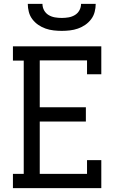

<svg xmlns="http://www.w3.org/2000/svg" viewBox="-20 -975 640 995"><path d="M47 0V-74H103V-661H47V-735H505V-590H431V-662H186V-419H425V-345H186V-74H431V-145H505V0ZM300 -815Q279 -815 257.5 -817.5Q236 -820 216 -827Q196 -834 178.5 -846Q161 -858 148 -875Q135 -892 129.5 -913Q124 -934 124 -955H200Q200 -937 208.5 -921.5Q217 -906 232 -897Q247 -888 264.5 -885Q282 -882 300 -882Q318 -882 335.5 -885Q353 -888 368 -897Q383 -906 391.5 -921.5Q400 -937 400 -955H476Q476 -934 470.5 -913Q465 -892 452 -875Q439 -858 421.5 -846Q404 -834 384 -827Q364 -820 342.5 -817.5Q321 -815 300 -815Z"/></svg>

Font: Iosevka Etoile
Style: Regular
Weight: 400
Designer: Belleve Invis
Foundry: Belleve Invis
Version: Version 33.2.4